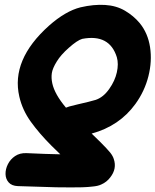

<svg xmlns="http://www.w3.org/2000/svg" viewBox="-20 -794 660 815"><path d="M219 1Q288 2 329 1Q356 0 371 -2Q396 -4 410 -11Q433 -21 448 -41Q477 -78 463 -119Q459 -132 448 -146Q434 -163 407 -190L369 -227Q487 -259 555 -353Q594 -407 610 -470.5Q626 -534 617 -593.5Q608 -653 573 -696Q547 -727 510.5 -748.5Q474 -770 426 -773Q378 -776 322 -763Q258 -747 188 -685Q26 -540 62 -384Q75 -327 111 -277Q147 -227 199 -175L236 -139Q176 -140 92 -144Q64 -145 44 -131.5Q24 -118 13.5 -97Q3 -76 3.5 -55Q4 -34 17 -19.5Q30 -5 56 -4L219 1ZM260 -337Q212 -394 202 -440Q197 -463 200 -483.5Q203 -504 221 -533Q238 -561 272 -591Q308 -623 329 -629Q445 -651 476 -551Q484 -523 476 -487Q468 -451 444 -417Q419 -381 386 -370Q377 -367 354.5 -361.5Q332 -356 308 -350.5Q284 -345 274 -342Q267 -340 260 -337Z"/></svg>

Font: Balsamiq Sans
Style: Bold Italic
Weight: 700
Italic angle: -12°
Designer: Michael Angeles
Foundry: Balsamiq SRL
Version: Version 1.020; ttfautohint (v1.8.4.7-5d5b);gftools[0.9.26]